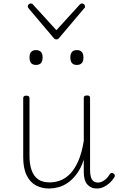

<svg xmlns="http://www.w3.org/2000/svg" viewBox="-20 -1062 687 1100"><path d="M261 18Q220 18 186.5 0.5Q153 -17 133 -57Q113 -97 113 -161V-499Q113 -507 117 -510.5Q121 -514 130 -514Q140 -514 144.5 -510.5Q149 -507 149 -499V-169Q149 -121 161 -87Q173 -53 198 -35Q223 -17 264 -17Q295 -17 325 -28Q355 -39 381.5 -66Q408 -93 428.5 -139.5Q449 -186 460 -255V-500Q460 -509 464.5 -512Q469 -515 479 -515Q488 -515 492 -512Q496 -509 496 -500V-89Q496 -67 500 -50.5Q504 -34 514.5 -25Q525 -16 541 -16Q552 -16 563.5 -21Q575 -26 587 -36.5Q599 -47 609 -64Q614 -71 619.5 -71.5Q625 -72 631 -67Q637 -63 638 -58Q639 -53 636 -48Q624 -28 608 -13.5Q592 1 573.5 9.5Q555 18 535 18Q517 18 503.5 12Q490 6 480 -5.5Q470 -17 465 -35Q460 -53 460 -76V-147Q444 -98 419.5 -65.5Q395 -33 368 -14.5Q341 4 313 11Q285 18 261 18ZM186 -690Q167 -690 158 -701Q149 -712 149 -733Q149 -754 158.5 -764.5Q168 -775 186 -775Q205 -775 214.5 -764.5Q224 -754 224 -733Q224 -711 214.5 -700.5Q205 -690 186 -690ZM420 -690Q401 -690 392 -701Q383 -712 383 -733Q383 -754 392.5 -764.5Q402 -775 420 -775Q439 -775 448.5 -764.5Q458 -754 458 -733Q458 -711 448.5 -700.5Q439 -690 420 -690ZM449 -1042Q456 -1042 461.5 -1037.5Q467 -1033 467 -1025Q467 -1022 466 -1019Q465 -1016 462 -1014L319 -845Q315 -839 311 -837.5Q307 -836 303 -836Q299 -836 295.5 -837.5Q292 -839 287 -845L144 -1014Q142 -1016 140.5 -1019Q139 -1022 139 -1025Q139 -1033 144.5 -1037.5Q150 -1042 157 -1042Q161 -1042 164 -1040.5Q167 -1039 169 -1036L303 -889L437 -1036Q440 -1039 442.5 -1040.5Q445 -1042 449 -1042Z"/></svg>

Font: Playwrite NG Modern Thin
Style: Regular
Weight: 250
Designer: Veronika Burian, José Scaglione
Foundry: TypeTogether
Version: Version 1.002